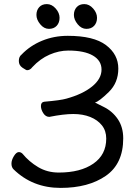

<svg xmlns="http://www.w3.org/2000/svg" viewBox="-20 -894 667 938"><path d="M276 24Q139 24 46 -67Q36 -77 36 -95Q36 -112 48 -131.5Q60 -151 72 -151Q82 -151 90 -143Q122 -104 166.5 -77.5Q211 -51 267 -51Q373 -51 436 -94.5Q499 -138 499 -217Q499 -255 478 -281.5Q457 -308 421 -322.5Q385 -337 338 -337Q291 -337 221 -323Q203 -323 191.5 -341Q180 -359 180 -376Q180 -395 196 -397Q277 -404 304 -412Q384 -434 430 -471.5Q476 -509 476 -554Q476 -598 434 -622.5Q392 -647 314 -647Q268 -647 222 -627Q176 -607 138 -566Q127 -551 112 -551Q108 -551 90 -563Q72 -575 72 -596Q72 -617 85 -627Q127 -671 185.5 -695Q244 -719 311 -719Q438 -719 498 -673.5Q558 -628 558 -559Q558 -490 511.5 -444.5Q465 -399 444 -393L486 -372Q529 -351 555.5 -312Q582 -273 582 -218Q582 -94 497 -35Q412 24 276 24ZM257 -768Q243 -753 219 -753Q195 -753 176.5 -775.5Q158 -798 158 -821Q158 -844 171.5 -859Q185 -874 209 -874Q233 -874 252 -852.5Q271 -831 271 -807Q271 -783 257 -768ZM440 -768Q426 -753 402 -753Q378 -753 359.5 -775.5Q341 -798 341 -821Q341 -844 354.5 -859Q368 -874 392 -874Q416 -874 435 -852.5Q454 -831 454 -807Q454 -783 440 -768Z"/></svg>

Font: LXGW WenKai Lite
Style: Bold
Weight: 700
Designer: LXGW / Fontworks Inc.
Foundry: LXGW / Fontworks Inc.
Version: Version 1.330;April 28, 2024